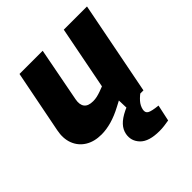

<svg xmlns="http://www.w3.org/2000/svg" viewBox="-196 -653 999 999"><g transform="rotate(-45 304.0 -153.5)"><path d="M183 8.5Q129.5 8.5 92.5 -14.5Q55.6 -37.5 40.1 -78.2Q24.7 -118.9 35.2 -170.8L103.2 -516.4H273.9L216.4 -216.7Q209.9 -182.5 223.9 -163.7Q238 -144.9 274.6 -144.9Q289.1 -144.9 303.2 -148.1Q317.3 -151.4 331.9 -156.5L361 -167.5L429.1 -516.4H599.9L498.9 0H372.9L370 -91.4L401.3 -68.8L340.3 -36.9Q297.3 -13.9 257.9 -2.7Q218.5 8.5 183 8.5ZM409.2 209Q331.3 209 298.6 175.3Q265.9 141.5 274.4 96Q279.4 69.5 299.4 47.8Q319.3 26.1 358.8 7L420.5 -20.9H497.2L496.2 -14.9Q465.5 5.7 447.9 25.7Q430.4 45.7 425.9 69.3Q422.4 89.3 436.9 97.8Q451.4 106.4 498.5 111.4L479.1 201.5Q461.6 204.5 444.2 206.8Q426.7 209 409.2 209Z"/></g></svg>

Font: REM Medium
Style: Italic
Weight: 500
Italic angle: -11°
Designer: Octavio Pardo
Foundry: Ashler Design
Version: Version 1.005;gftools[0.9.28]